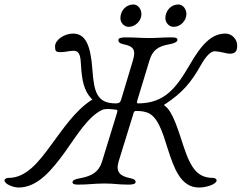

<svg xmlns="http://www.w3.org/2000/svg" viewBox="-91 -820 1080 858"><path d="M484 -700C514 -700 541 -727 541 -757C541 -779 526 -800 505 -800C472 -800 447 -772 447 -739C447 -719 463 -700 484 -700ZM685 -700C715 -700 742 -727 742 -757C742 -779 727 -800 706 -800C673 -800 648 -772 648 -739C648 -719 664 -700 685 -700ZM-8 18C77 18 141 -60 201 -143C255 -220 305 -300 364 -328C371 -332 381 -333 391 -333C406 -333 421 -330 426 -330C434 -330 435 -327 432 -316L365 -98C351 -51 318 -33 269 -24C246 -20 233 -15 233 -6C233 2 241 5 257 5C307 5 330 0 377 0C419 0 435 5 485 5C501 5 515 2 515 -6C515 -15 510 -20 490 -24C446 -33 425 -51 439 -98L503 -305C506 -315 507 -324 516 -324C531 -324 545 -324 564 -318C613 -303 635 -231 658 -157C686 -70 716 18 798 18C832 18 877 3 877 -14C877 -21 867 -25 863 -25C796 -25 764 -60 729 -167C704 -243 681 -321 646 -347C640 -352 640 -350 649 -356C723 -405 763 -451 806 -528C829 -569 851 -591 868 -591C876 -591 887 -589 898 -587C913 -584 927 -580 936 -580C960 -580 969 -591 969 -616C969 -647 943 -670 917 -670C855 -670 810 -623 756 -529C697 -428 645 -358 526 -358C520 -358 520 -362 524 -376L577 -550C591 -597 616 -613 665 -622C688 -626 702 -633 702 -642C702 -650 694 -653 678 -653C628 -653 616 -650 576 -650C534 -650 518 -653 468 -653C452 -653 438 -650 438 -642C438 -633 442 -626 462 -622C506 -613 517 -597 503 -550L451 -377C447 -364 444 -358 426 -358C343 -358 329 -408 322 -508C314 -619 291 -670 235 -670C197 -670 155 -642 155 -613C155 -593 158 -587 178 -587C189 -587 199 -588 209 -590C220 -592 230 -593 239 -593C268 -593 269 -560 271 -528C275 -461 284 -415 317 -380C325 -372 322 -375 315 -371C243 -323 190 -243 138 -173C80 -93 25 -25 -53 -25C-59 -25 -71 -22 -71 -14C-71 3 -31 18 -8 18Z"/></svg>

Font: EB Garamond
Style: Italic
Weight: 400
Italic angle: -17.2°
Designer: Georg Duffner and Octavio Pardo
Foundry: Georg Duffner
Version: Version 1.000;PS 001.000;hotconv 1.0.88;makeotf.lib2.5.64775